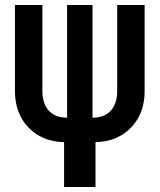

<svg xmlns="http://www.w3.org/2000/svg" viewBox="-20 -570 640 770"><path d="M237 180V0Q179 -1 134.5 -27Q90 -53 65 -98.5Q40 -144 40 -205V-550H150V-205Q150 -154 176 -126Q202 -98 249 -98V-550H351V-98Q398 -98 424 -126Q450 -154 450 -205V-550H560V-205Q560 -144 535 -98.5Q510 -53 465.5 -27Q421 -1 363 0V180Z"/></svg>

Font: Pitagon Sans Mono
Style: Bold
Weight: 700
Monospace: yes
Designer: Travis Tran
Foundry: Pitagon
Version: Version 1.001; ttfautohint (v1.8.4.7-5d5b);gftools[0.9.26]